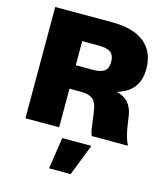

<svg xmlns="http://www.w3.org/2000/svg" viewBox="-129 -759 955 1100"><g transform="rotate(15 348.0 -209.0)"><path d="M61 0V-660H399Q525 -660 591 -606.5Q657 -553 657 -452Q657 -320 531 -283V-281Q613 -260 628 -173Q636 -119 639.5 -97.5Q643 -76 650 -49.5Q657 -23 667 -5V0H454Q447 -17 443.5 -38.5Q440 -60 436 -93.5Q432 -127 427 -154Q420 -195 397.5 -212Q375 -229 330 -229H261V0ZM261 -368H360Q410 -368 431 -384.5Q452 -401 452 -439Q452 -477 430.5 -494Q409 -511 360 -511H261ZM467 55 394 242H266L294 55Z"/></g></svg>

Font: Elaine Sans ExtraBold
Style: Regular
Weight: 800
Designer: Wei Huang
Foundry: Wei Huang
Version: Version 2.001;December 24, 2019;FontCreator 12.0.0.2547 64-b